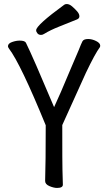

<svg xmlns="http://www.w3.org/2000/svg" viewBox="-20 -906 540 941"><path d="M259.8 15.1Q243.2 15.1 222.2 6.1Q201.2 -2.9 201.2 -19Q204.1 -107.9 204.1 -292Q81.1 -592.8 23.9 -668Q19 -674.8 19 -679.2Q19 -692.9 39.1 -700Q59.1 -707 76.2 -707Q101.1 -707 106.9 -696.8Q140.1 -629.9 245.1 -380.9Q270 -433.1 330.1 -577.1Q359.9 -646 365.2 -659.2Q377.9 -691.9 384 -703.4Q390.1 -714.8 412.1 -714.8Q431.2 -714.8 451.2 -704.8Q471.2 -694.8 471.2 -682.1L470.2 -675.8Q445.8 -643.1 400.9 -548.8L285.2 -293Q285.2 -95.2 286.1 -74.2Q288.1 -24.9 288.1 -1Q288.1 15.1 259.8 15.1ZM181.2 -734.9Q169.9 -734.9 163.6 -742.4Q157.2 -750 157.2 -757.8Q157.2 -782.2 294.9 -882.8Q299.8 -886.2 307.1 -886.2Q319.8 -886.2 333 -875Q346.2 -863.8 357.7 -850.8Q369.1 -837.9 369.1 -826.2Q369.1 -815.9 357.9 -811Q314 -793 270.5 -775.9Q227.1 -758.8 196.8 -740.2Q189 -734.9 181.2 -734.9Z"/></svg>

Font: LXGW WenKai Mono GB Screen
Style: Regular
Weight: 400
Monospace: yes
Designer: LXGW / Fontworks Inc.
Foundry: LXGW / Fontworks Inc.
Version: Version 1.510;January 18,2025